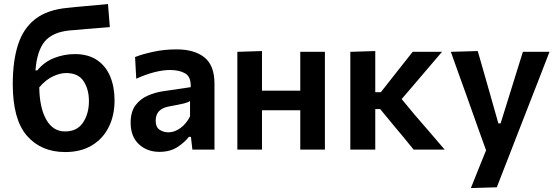

<svg xmlns="http://www.w3.org/2000/svg" viewBox="-20 -762 2837 978"><path d="M312 12.5Q189.5 12.5 117.2 -70.5Q45 -153.5 45 -333.5Q45 -451 71.8 -534.2Q98.5 -617.5 159.8 -665Q221 -712.5 324.5 -722Q336 -723.5 360.8 -725.8Q385.5 -728 416.5 -731Q447 -733.5 477.5 -736.5Q507.5 -739.5 530 -741.5L539.5 -624Q517 -622 486 -619.5Q454.5 -617 423.5 -614.5Q392 -611.5 367.8 -609.5Q343.5 -607.5 335 -607Q248 -598.5 208.2 -551.2Q168.5 -504 160.5 -403.5H170Q205.5 -447 256.5 -466.8Q307.5 -486.5 361 -486.5Q429 -486.5 474 -456.2Q519 -426 541.2 -372.8Q563.5 -319.5 563.5 -251Q563.5 -174 533.8 -114.5Q504 -55 447.8 -21.2Q391.5 12.5 312 12.5ZM316.5 -390Q286.5 -390 249.8 -373Q213 -356 180 -317Q181.5 -213.5 215.5 -153Q249.5 -92.5 311.5 -92.5Q373 -92.5 403 -137.8Q433 -183 433 -247Q433 -307 405.8 -348.5Q378.5 -390 316.5 -390Z M792 11.5Q729 11.5 687.2 -27.5Q645.5 -66.5 645.5 -137Q645.5 -193 670.2 -225.8Q695 -258.5 732.5 -274.8Q770 -291 809 -297L951.5 -318Q953.5 -370.5 923.5 -388Q893.5 -405.5 845.5 -405.5Q811 -405.5 767.2 -394.5Q723.5 -383.5 674 -361L668 -471.5Q704.5 -486 760.5 -498.2Q816.5 -510.5 879 -510.5Q970.5 -510.5 1021.5 -469.5Q1072.5 -428.5 1072.5 -335.5V0H960L952.5 -65H942Q921.5 -37.5 884 -13Q846.5 11.5 792 11.5ZM838 -88Q869.5 -88 899.2 -109.8Q929 -131.5 948 -169V-247.5Q938 -240.5 917.2 -235.2Q896.5 -230 840 -219.5Q773 -207.5 773 -147Q773 -114.5 792.8 -101.2Q812.5 -88 838 -88Z M1189 0V-498L1314.5 -502V-300H1509.5V-498H1635V0H1509.5V-200.5H1314.5V0Z M1764.5 0V-498L1891.5 -502V-292.5H1920L1977 -365Q2003 -398 2029.5 -431.5Q2056 -465 2082 -498H2231.5Q2193.5 -453 2155.5 -409Q2117.5 -364.5 2080 -320.5L2026 -257.5L2090 -180Q2129 -135 2168 -89.8Q2207 -44.5 2245 0H2087Q2061 -32 2034.8 -63.8Q2008.5 -95.5 1982.5 -126.5L1916.5 -206.5H1891.5V0Z M2378.5 196Q2397.5 148.5 2417 99.8Q2436.5 51 2456 3.5Q2438.5 -44.5 2421 -93.2Q2403.5 -142 2387 -189L2355 -279Q2335.5 -332.5 2315.5 -388.5Q2295.5 -444.5 2276.5 -498L2413.5 -502Q2430 -444.5 2445.8 -389.5Q2461.5 -334.5 2478 -276.5L2518.5 -133.5H2530L2574.5 -276.5Q2592 -332.5 2609 -387.5Q2626 -442 2643.5 -498H2779Q2763.5 -458 2749 -420.5Q2734.5 -383 2717 -338Q2699.5 -293 2675 -230.5L2620.5 -90.5Q2583.5 4.5 2557.5 71.5Q2531.5 138 2510.5 192Z"/></svg>

Font: Heraclito SemiBold
Style: Regular
Weight: 600
Designer: Kostas Bartsokas (font) & Cristiano Sobral (main changes)
Foundry: Kostas Bartsokas (font) & Cristiano Sobral (main changes)
Version: Version 1.00;July 8, 2020;FontCreator 13.0.0.2655 64-bit